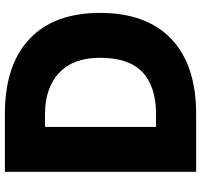

<svg xmlns="http://www.w3.org/2000/svg" viewBox="-38 -764 803 766"><g transform="rotate(-90 363.0 -381.5)"><path d="M60 0V-763H291Q486 -763 590 -665Q694 -567 694 -383Q694 -198 590 -99Q486 0 291 0ZM289 -160Q401 -160 458 -214.5Q515 -269 515 -383Q515 -490 455 -546.5Q395 -603 289 -603H239V-160Z"/></g></svg>

Font: Open Sauce Sans Black
Style: Regular
Weight: 900
Designer: Alfredo Marco Pradil
Foundry: Creative Sauce Fz LLC
Version: Version 1.477